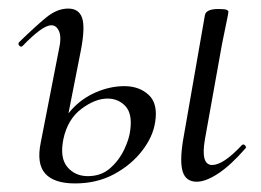

<svg xmlns="http://www.w3.org/2000/svg" viewBox="-20 -415 609 448"><path d="M439 9Q414 9 406.5 -14Q399 -37 407 -87L458 -379Q460 -394 490 -394Q505 -394 509 -392Q513 -390 513 -388Q513 -384 508 -361Q503 -338 498 -312L458 -89Q448 -30 475 -30Q501 -30 544 -76Q548 -80 552 -75.5Q556 -71 552 -68Q518 -29 489 -10Q460 9 439 9ZM155 13Q106 13 85.5 -10Q65 -33 75 -82L117 -297Q124 -327 118 -341.5Q112 -356 100 -356Q89 -356 72 -343.5Q55 -331 33 -308Q29 -304 25 -308.5Q21 -313 25 -317Q62 -353 87.5 -374Q113 -395 139 -395Q164 -395 171.5 -373.5Q179 -352 169 -299L128 -91Q119 -47 137 -25.5Q155 -4 185 -4Q216 -4 237 -22.5Q258 -41 270 -66.5Q282 -92 284 -112Q289 -150 272.5 -167.5Q256 -185 231 -185Q202 -185 170 -161Q138 -137 128 -91L114 -92Q122 -131 146 -158Q170 -185 203.5 -199.5Q237 -214 270 -214Q305 -214 327 -193.5Q349 -173 342 -130Q337 -96 311.5 -63Q286 -30 246 -8.5Q206 13 155 13Z"/></svg>

Font: Cormorant
Style: Italic
Weight: 400
Italic angle: -10°
Designer: Christian Thalmann (Catharsis Fonts)
Foundry: Catharsis Fonts
Version: Version 4.000